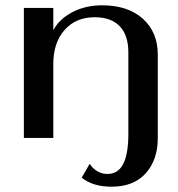

<svg xmlns="http://www.w3.org/2000/svg" viewBox="-20 -520 673 724"><path d="M288 150 318 98Q330 116 347.5 126Q365 136 385 136Q425 136 444.5 98.5Q464 61 464 -16V-322Q464 -387 431.5 -421Q399 -455 337 -455Q266 -455 223.5 -407Q181 -359 181 -279V0H70V-490H181V-406Q204 -449 253.5 -474.5Q303 -500 365 -500Q462 -500 518.5 -449.5Q575 -399 575 -313V0Q575 83 529.5 133.5Q484 184 401 184Q330 184 288 150Z"/></svg>

Font: Fahkwang Medium
Style: Regular
Weight: 500
Version: Version 1.000; ttfautohint (v1.6)